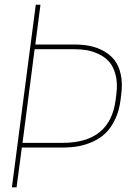

<svg xmlns="http://www.w3.org/2000/svg" viewBox="-20 -800 584 820"><path d="M76.2 -189.9H248Q451.2 -189.9 474.1 -375L477.1 -398.9Q482.9 -445.3 473.6 -480.5Q464.4 -515.6 446.5 -535.9Q428.7 -556.2 401.9 -568.8Q375 -581.5 350.1 -585.7Q325.2 -589.8 297.9 -589.8H127.9ZM152.8 -779.8 130.9 -609.9H297.9Q333 -609.9 363.8 -603.8Q394.5 -597.7 422.4 -582.3Q450.2 -566.9 468.8 -543.5Q487.3 -520 495.6 -482.9Q503.9 -445.8 498 -398.9L495.1 -375Q489.3 -326.7 471.4 -289.8Q453.6 -252.9 429.9 -230.5Q406.2 -208 374.5 -194.1Q342.8 -180.2 312.5 -175Q282.2 -169.9 248 -169.9H73.2L50.8 0H30.8L132.8 -779.8Z"/></svg>

Font: Cooper Hewitt
Style: Thin Italic
Weight: 702
Designer: Village Type and Design LLC
Foundry: Cooper Hewitt Smithsonian Design Museum
Version: 1.000